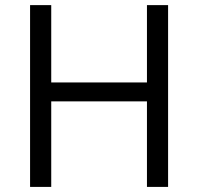

<svg xmlns="http://www.w3.org/2000/svg" viewBox="-20 -734 778 754"><path d="M640.1 0H557.1V-335.9H181.2V0H98.1V-713.9H181.2V-410.2H557.1V-713.9H640.1Z"/></svg>

Font: f0_25643 
Style: Regular
Weight: 400
Foundry: Ascender Corporation
Version: Version 1.10